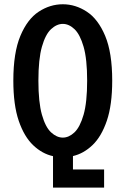

<svg xmlns="http://www.w3.org/2000/svg" viewBox="-20 -726 590 900"><path d="M228.5 153.5V6Q178 -5 135.8 -45Q93.5 -85 68 -159.2Q42.5 -233.5 42.5 -348Q42.5 -479 75.5 -557.8Q108.5 -636.5 161.5 -671.2Q214.5 -706 274.5 -706Q334 -706 387 -671.2Q440 -636.5 473 -557.8Q506 -479 506 -348Q506 -234 480.8 -160Q455.5 -86 413.8 -46Q372 -6 322 5.5V68.5H468V153.5ZM274.5 -81Q303 -81 329 -105.5Q355 -130 371.8 -188.2Q388.5 -246.5 388.5 -348Q388.5 -449 371.8 -507Q355 -565 329 -589.5Q303 -614 274.5 -614Q246 -614 219.5 -589.5Q193 -565 176.5 -507Q160 -449 160 -348Q160 -246.5 176.5 -188.2Q193 -130 219.5 -105.5Q246 -81 274.5 -81Z"/></svg>

Font: Trispace SemiCondensed Medium
Style: Regular
Weight: 500
Width: 4
Designer: Tyler Finck
Foundry: Etcetera Type Company
Version: Version 1.210; ttfautohint (v1.8.3)